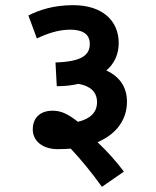

<svg xmlns="http://www.w3.org/2000/svg" viewBox="-20 -652 603 744"><path d="M90 -592 123 -503C165 -523 207 -537 253 -537C295 -537 328 -523 328 -482C328 -440 299 -413 195 -410L200 -318C231 -318 259 -321 284 -327C330 -319 356 -296 356 -256C356 -218 332 -192 282 -180C238 -215 212 -223 183 -223C137 -223 107 -196 107 -151C107 -103 148 -74 204 -74C222 -74 238 -75 254 -76C292 -36 334 15 375 72L460 13C431 -26 395 -66 358 -101C433 -133 472 -190 472 -258C472 -310 448 -353 392 -379C424 -406 440 -443 440 -485C440 -571 378 -632 263 -632C186 -632 129 -612 90 -592Z"/></svg>

Font: Noto Sans SemiBold
Style: Italic
Weight: 600
Italic angle: -12°
Designer: Monotype Design Team
Foundry: Monotype Imaging Inc.
Version: Version 2.013